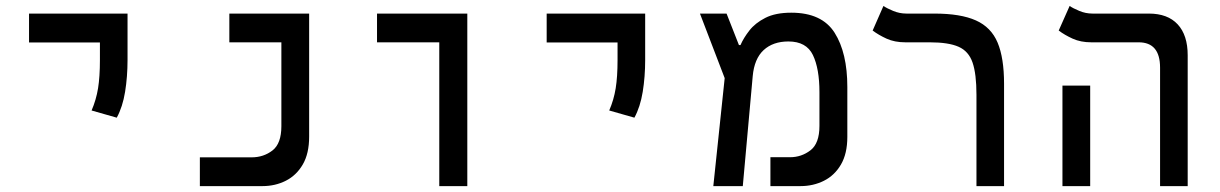

<svg xmlns="http://www.w3.org/2000/svg" viewBox="-20 -632 4142 652"><path d="M376.5 -232.4 291 -256.8Q306.6 -293 313 -332.3Q319.3 -371.6 319.3 -428.2V-487.8H78.6V-585.9H413.1V-428.2Q413.1 -371.6 404.8 -320.3Q396.5 -269 376.5 -232.4Z M658.7 0V-97.7H834.5Q875 -97.7 905.3 -121.1Q935.5 -144.5 935.5 -203.6V-488.3H758.8V-585.9H1029.8V-168Q1029.8 -110.8 1008.3 -73.7Q986.8 -36.6 950.7 -18.3Q914.6 0 871.1 0Z M1471.7 0V-488.3H1260.3V-585.9H1566.9V0Z M2134.3 -232.4 2048.8 -256.8Q2064.5 -293 2070.8 -332.3Q2077.1 -371.6 2077.1 -428.2V-487.8H1836.4V-585.9H2170.9V-428.2Q2170.9 -371.6 2162.6 -320.3Q2154.3 -269 2134.3 -232.4Z M2402.3 0 2440.9 -366.7 2356.9 -585.9H2447.3L2489.3 -479H2494.6Q2504.9 -502.9 2524.7 -528.3Q2544.4 -553.7 2578.9 -571.3Q2613.3 -588.9 2667 -588.9Q2771 -588.9 2814.2 -520.8Q2857.4 -452.6 2857.4 -336.4V-167Q2857.4 -110.4 2835.7 -73.2Q2814 -36.1 2777.8 -18.1Q2741.7 0 2698.2 0H2596.2V-98.1H2662.6Q2701.7 -98.1 2732.2 -121.6Q2762.7 -145 2762.7 -204.6V-318.8Q2762.7 -398.9 2740.5 -445.1Q2718.3 -491.2 2657.2 -491.2Q2605 -491.2 2573.2 -461.9Q2541.5 -432.6 2536.1 -373.5L2502.4 0Z M3389.6 -347.7V0H3295.9V-310.1Q3295.9 -380.9 3282.7 -419.4Q3269.5 -458 3235.4 -473.1Q3201.2 -488.3 3137.2 -488.3H3054.2Q3018.1 -488.3 2990.7 -500.7Q2963.4 -513.2 2943.4 -528.3L2980 -611.8Q2991.2 -604 3012.9 -595Q3034.7 -585.9 3058.1 -585.9H3152.8Q3242.2 -585.9 3293.9 -562.7Q3345.7 -539.6 3367.7 -487.3Q3389.6 -435.1 3389.6 -347.7Z M3919.4 0V-402.3Q3919.4 -488.3 3846.7 -488.3H3686Q3649.9 -488.3 3622.6 -500.7Q3595.2 -513.2 3575.2 -528.3L3612.3 -611.8Q3623.5 -604 3645 -595Q3666.5 -585.9 3689.9 -585.9H3881.3Q3945.3 -585.9 3979.2 -549.3Q4013.2 -512.7 4013.2 -444.3V0ZM3587.9 0V-341.3H3682.1V0Z"/></svg>

Font: CaskaydiaMono NF
Style: Regular
Weight: 400
Designer: Aaron Bell
Foundry: Saja Typeworks
Version: Version 2111.001; ttfautohint (v1.8.4);Nerd Fonts 3.1.1